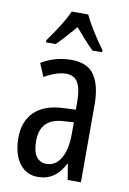

<svg xmlns="http://www.w3.org/2000/svg" viewBox="-87 -819 591 883"><g transform="rotate(10 208.0 -378.0)"><path d="M213 -547Q289 -547 321 -499Q353 -451 353 -362V0H291L279 -74H277Q235 10 154 10Q113 10 86 -12.5Q59 -35 46.5 -71.5Q34 -108 34 -150Q34 -230 80 -274Q126 -318 211 -322L272 -325V-360Q272 -422 255 -451Q238 -480 200 -480Q156 -480 99 -447L73 -508Q136 -547 213 -547ZM225 -263Q117 -257 117 -152Q117 -103 134 -79.5Q151 -56 182 -56Q224 -56 248.5 -97.5Q273 -139 273 -212V-266ZM252 -766Q268 -732 294 -690.5Q320 -649 345 -616V-606H300Q279 -626 258 -650Q237 -674 214 -700Q191 -674 168.5 -648.5Q146 -623 128 -606H83V-616Q110 -653 135.5 -693.5Q161 -734 175 -766Z"/></g></svg>

Font: Noto Sans Lao ExtraCondensed
Style: Regular
Weight: 400
Width: 2
Designer: Monotype Design Team
Foundry: Monotype Imaging Inc.
Version: Version 2.004; ttfautohint (v1.8.4.7-5d5b)